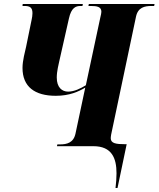

<svg xmlns="http://www.w3.org/2000/svg" viewBox="-20 -734 796 964"><path d="M560 210H570L616 -10H608C563 -10 536 -14 536 -40C536 -45 537 -51 538 -58L663 -651C673 -697 706 -704 741 -704H754L756 -714H426L424 -704H437C467 -704 489 -700 489 -675C489 -668 487 -661 483 -643L411 -306C385 -290 353 -274 322 -274C292 -274 265 -294 265 -345C265 -376 275 -414 277 -424L326 -641C338 -696 361 -704 384 -704H394L396 -714H94L93 -704H103C128 -704 143 -698 143 -668C143 -658 141 -644 139 -636L111 -499C106 -476 93 -430 93 -393C93 -298 155 -253 260 -253C329 -253 374 -274 408 -294L359 -63C349 -17 316 -9 281 -9H268L266 0H449C542 0 565 61 565 136C565 159 563 185 560 210Z"/></svg>

Font: Noto Serif Display Condensed Black
Style: Italic
Weight: 900
Width: 3
Italic angle: -12°
Designer: Monotype Design Team
Foundry: Monotype Imaging Inc.
Version: Version 2.009